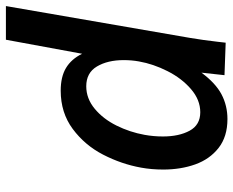

<svg xmlns="http://www.w3.org/2000/svg" viewBox="-100 -510 790 650"><g transform="rotate(90 295.0 -185.0)"><path d="M111.5 -527.5 114.5 -554 224.5 -550 216 -472Q251 -519.5 289.2 -539.8Q327.5 -560 373 -560Q432.5 -560 470.8 -530Q509 -500 526.5 -451Q544 -402 544 -342.5Q544 -303 537.5 -267.5Q525.5 -201 493.5 -139Q461.5 -77 406.5 -36.2Q351.5 4.5 277 4.5Q230 4.5 200 -13.5Q170 -31.5 152 -68L104.5 190H-9.5L98.5 -434.5Q105.5 -476 111.5 -527.5ZM426.5 -279.5Q432 -310 432 -341.5Q432 -396 412.5 -432Q393 -468 350 -468Q308 -468 271.5 -436.5Q235 -405 210.8 -357Q186.5 -309 178 -260.5Q173.5 -236 173.5 -209Q173.5 -154.5 195 -118.2Q216.5 -82 262 -82Q303.5 -82 338 -110.5Q372.5 -139 395 -184.2Q417.5 -229.5 426.5 -279.5Z"/></g></svg>

Font: JuliaMono SemiBoldItalic
Style: Regular
Weight: 600
Italic angle: -9°
Monospace: yes
Designer: cormullion
Foundry: corm
Version: Version 0.049; ttfautohint (v1.8.4)